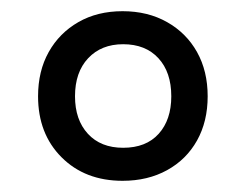

<svg xmlns="http://www.w3.org/2000/svg" viewBox="-20 -746 440 343"><path d="M199 -423Q132 -423 90 -465Q48 -507 48 -574Q48 -619 67 -653Q86 -687 120 -706.5Q154 -726 199 -726Q244 -726 278.5 -706.5Q313 -687 332 -653Q351 -619 351 -574Q351 -529 332 -495Q313 -461 278.5 -442Q244 -423 199 -423ZM200 -482Q241 -482 263.5 -507Q286 -532 286 -574Q286 -617 263 -642Q240 -667 200 -667Q161 -667 137.5 -642Q114 -617 114 -574Q114 -532 137 -507Q160 -482 200 -482Z"/></svg>

Font: Noto Serif Bengali
Style: Regular
Weight: 400
Designer: Juan Bruce, Universal Thirst, Indian Type Foundry and the Monotype Design Team.
Foundry: Monotype Imaging Inc.
Version: Version 2.003